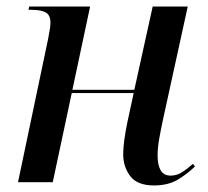

<svg xmlns="http://www.w3.org/2000/svg" viewBox="-20 -556 635 586"><path d="M450 10Q399 10 377.5 -18.5Q356 -47 356 -85Q356 -121 369 -184L388 -272H199L141 0H35L127 -438Q134 -472 134 -487Q134 -510 119.5 -518Q105 -526 77 -526H67L69 -536H255L201 -282H390L446 -536H553L477 -189Q470 -156 465.5 -130Q461 -104 461 -81Q461 -52 470.5 -36Q480 -20 501 -20Q519 -20 535 -30Q551 -40 569 -56L575 -48Q554 -27 524 -8.5Q494 10 450 10Z"/></svg>

Font: Noto Serif Display SemiCondensed Medium
Style: Italic
Weight: 500
Width: 4
Italic angle: -12°
Designer: Monotype Design Team
Foundry: Monotype Imaging Inc.
Version: Version 2.009